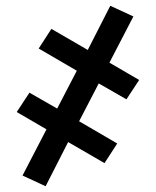

<svg xmlns="http://www.w3.org/2000/svg" viewBox="-20 -485 540 665"><path d="M138 160 58 123 141 -37 38 -97 82 -164 178 -109 246 -240 114 -317 158 -385 284 -312 362 -465 442 -428 359 -268 462 -208 418 -141 322 -196 254 -65 386 12 342 80 216 7Z"/></svg>

Font: Iosevka Semibold
Style: Regular
Weight: 600
Monospace: yes
Designer: Belleve Invis
Foundry: Belleve Invis
Version: Version 33.2.3; ttfautohint (v1.8.4)